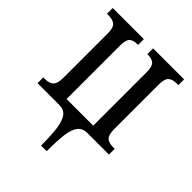

<svg xmlns="http://www.w3.org/2000/svg" viewBox="-213 -647 968 968"><g transform="rotate(45 271.5 -163.0)"><path d="M173 0H17V-41H28Q59 -41 74.5 -55.5Q90 -70 90 -111V-428Q90 -468 74.5 -481.5Q59 -495 28 -495H17V-536H239V-495H236Q205 -495 191 -482Q177 -469 177 -428V-47H367V-428Q367 -468 352.5 -481.5Q338 -495 308 -495H305V-536H526V-495H515Q484 -495 469 -481.5Q454 -468 454 -428V-110Q454 -68 469 -54.5Q484 -41 515 -41H526V0H372Q339 0 321.5 22Q304 44 298 88.5Q292 133 292 210H252Q252 133 245.5 88.5Q239 44 222 22Q205 0 173 0Z"/></g></svg>

Font: Noto Serif Cond
Style: Regular
Weight: 400
Width: 3
Designer: Monotype Design Team
Foundry: Monotype Imaging Inc.
Version: Version 1.001